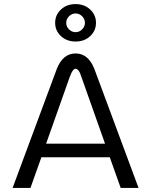

<svg xmlns="http://www.w3.org/2000/svg" viewBox="-20 -920 740 940"><path d="M278.3 -873.3Q306.7 -900 350 -900Q393.3 -900 421.7 -873.3Q450 -846.7 450 -808.3Q450 -770 421.7 -743.3Q393.3 -716.7 350 -716.7Q306.7 -716.7 278.3 -743.3Q250 -770 250 -808.3Q250 -846.7 278.3 -873.3ZM382.1 -840.4Q368.3 -854.2 350 -854.2Q331.7 -854.2 317.9 -840.4Q304.2 -826.7 304.2 -808.3Q304.2 -790 317.9 -776.2Q331.7 -762.5 350 -762.5Q368.3 -762.5 382.1 -776.2Q395.8 -790 395.8 -808.3Q395.8 -826.7 382.1 -840.4ZM441.7 -583.3 658.3 0H570.8L517.5 -150H182.5L129.2 0H41.7L258.3 -583.3Q288.3 -658.3 350 -658.3Q411.7 -658.3 441.7 -583.3ZM205.8 -216.7H494.2L379.2 -541.7Q366.7 -583.3 350 -583.3Q342.5 -583.3 335.4 -572.9Q328.3 -562.5 325 -551.7L320.8 -541.7Z"/></svg>

Font: BoonBaan
Style: Regular
Weight: 400
Designer: Sungsit Sawaiwan
Foundry: FontUni
Version: Version 2.0